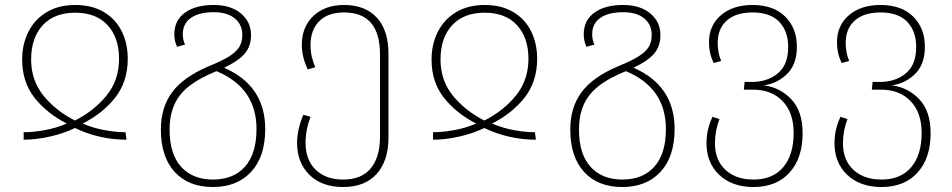

<svg xmlns="http://www.w3.org/2000/svg" viewBox="-20 -551 3821 771"><path d="M282 -531Q349 -531 396.5 -503Q444 -475 468.5 -426Q493 -377 493 -315Q493 -223 442.5 -159Q392 -95 312 -55Q353 -37 399.5 -28.5Q446 -20 484 -20L488 10Q434 10 381 -2Q328 -14 281 -37Q236 -15 180 -2.5Q124 10 75 10V-20Q113 -20 160 -28.5Q207 -37 248 -55Q169 -95 119 -158Q69 -221 69 -312Q69 -374 94.5 -424Q120 -474 168 -502.5Q216 -531 282 -531ZM281 -67Q358 -106 408 -167.5Q458 -229 458 -315Q458 -400 412 -450Q366 -500 282 -500Q198 -500 151.5 -449.5Q105 -399 105 -312Q105 -228 154.5 -167Q204 -106 281 -67Z M1045 -33Q1045 78 988.5 139Q932 200 835 200Q737 200 681.5 139.5Q626 79 626 -31Q626 -120 671.5 -181Q717 -242 816 -284Q870 -306 898.5 -323.5Q927 -341 940 -361Q953 -381 953 -411Q953 -452 923 -477Q893 -502 838 -502Q779 -502 746.5 -479Q714 -456 714 -413Q714 -392 723 -372L691 -363Q680 -387 680 -413Q680 -469 722.5 -500Q765 -531 838 -531Q907 -531 947.5 -497Q988 -463 988 -410Q988 -366 963.5 -336.5Q939 -307 880 -279Q1045 -207 1045 -33ZM1010 -33Q1010 -198 850 -265Q848 -265 844 -263Q744 -222 702.5 -168.5Q661 -115 661 -31Q661 68 707.5 119Q754 170 835 170Q918 170 964 118Q1010 66 1010 -33Z M1540 -334V0Q1540 95 1492.5 147.5Q1445 200 1358 200Q1272 200 1222.5 151Q1173 102 1173 23Q1173 -31 1198 -90L1227 -82Q1207 -29 1207 23Q1207 91 1247.5 130.5Q1288 170 1358 170Q1431 170 1468.5 125.5Q1506 81 1506 -4V-332Q1506 -501 1362 -501Q1296 -501 1261.5 -465.5Q1227 -430 1227 -371Q1227 -344 1232 -323.5Q1237 -303 1246 -281L1216 -272Q1192 -322 1192 -371Q1192 -443 1238.5 -487Q1285 -531 1362 -531Q1446 -531 1493 -480.5Q1540 -430 1540 -334Z M1926 -531Q1993 -531 2040.5 -503Q2088 -475 2112.5 -426Q2137 -377 2137 -315Q2137 -223 2086.5 -159Q2036 -95 1956 -55Q1997 -37 2043.5 -28.5Q2090 -20 2128 -20L2132 10Q2078 10 2025 -2Q1972 -14 1925 -37Q1880 -15 1824 -2.5Q1768 10 1719 10V-20Q1757 -20 1804 -28.5Q1851 -37 1892 -55Q1813 -95 1763 -158Q1713 -221 1713 -312Q1713 -374 1738.5 -424Q1764 -474 1812 -502.5Q1860 -531 1926 -531ZM1925 -67Q2002 -106 2052 -167.5Q2102 -229 2102 -315Q2102 -400 2056 -450Q2010 -500 1926 -500Q1842 -500 1795.5 -449.5Q1749 -399 1749 -312Q1749 -228 1798.5 -167Q1848 -106 1925 -67Z M2689 -33Q2689 78 2632.5 139Q2576 200 2479 200Q2381 200 2325.5 139.5Q2270 79 2270 -31Q2270 -120 2315.5 -181Q2361 -242 2460 -284Q2514 -306 2542.5 -323.5Q2571 -341 2584 -361Q2597 -381 2597 -411Q2597 -452 2567 -477Q2537 -502 2482 -502Q2423 -502 2390.5 -479Q2358 -456 2358 -413Q2358 -392 2367 -372L2335 -363Q2324 -387 2324 -413Q2324 -469 2366.5 -500Q2409 -531 2482 -531Q2551 -531 2591.5 -497Q2632 -463 2632 -410Q2632 -366 2607.5 -336.5Q2583 -307 2524 -279Q2689 -207 2689 -33ZM2654 -33Q2654 -198 2494 -265Q2492 -265 2488 -263Q2388 -222 2346.5 -168.5Q2305 -115 2305 -31Q2305 68 2351.5 119Q2398 170 2479 170Q2562 170 2608 118Q2654 66 2654 -33Z M3203 -16Q3203 84 3150.5 142Q3098 200 3006 200Q2920 200 2868.5 151.5Q2817 103 2817 24Q2817 -31 2841 -82L2869 -73Q2851 -24 2851 24Q2851 92 2893 131Q2935 170 3006 170Q3083 170 3125 120.5Q3167 71 3167 -17Q3167 -99 3122.5 -145Q3078 -191 3004 -191H2967L2970 -222H2999Q3062 -222 3103.5 -256.5Q3145 -291 3145 -362Q3145 -426 3109 -463.5Q3073 -501 3002 -501Q2935 -501 2898.5 -468.5Q2862 -436 2862 -379Q2862 -339 2876 -306L2846 -298Q2827 -336 2827 -381Q2827 -449 2875 -490Q2923 -531 3002 -531Q3086 -531 3133 -484.5Q3180 -438 3180 -363Q3180 -294 3142 -255.5Q3104 -217 3048 -208Q3112 -200 3157.5 -152.5Q3203 -105 3203 -16Z M3717 -16Q3717 84 3664.5 142Q3612 200 3520 200Q3434 200 3382.5 151.5Q3331 103 3331 24Q3331 -31 3355 -82L3383 -73Q3365 -24 3365 24Q3365 92 3407 131Q3449 170 3520 170Q3597 170 3639 120.5Q3681 71 3681 -17Q3681 -99 3636.5 -145Q3592 -191 3518 -191H3481L3484 -222H3513Q3576 -222 3617.5 -256.5Q3659 -291 3659 -362Q3659 -426 3623 -463.5Q3587 -501 3516 -501Q3449 -501 3412.5 -468.5Q3376 -436 3376 -379Q3376 -339 3390 -306L3360 -298Q3341 -336 3341 -381Q3341 -449 3389 -490Q3437 -531 3516 -531Q3600 -531 3647 -484.5Q3694 -438 3694 -363Q3694 -294 3656 -255.5Q3618 -217 3562 -208Q3626 -200 3671.5 -152.5Q3717 -105 3717 -16Z"/></svg>

Font: FiraGO UltraLight
Style: Regular
Weight: 200
Designer: bBox Type
Foundry: bBox Type GmbH
Version: Version 1.001